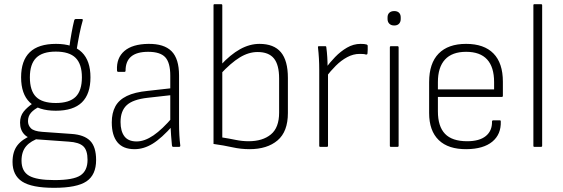

<svg xmlns="http://www.w3.org/2000/svg" viewBox="-20 -703 2697 919"><path d="M239 196Q132 196 86 166Q40 136 40 72Q40 23 63 -7Q86 -37 133 -56L173 -44Q127 -29 105 -3Q83 23 83 66Q83 117 119 138Q155 159 241 159Q331 159 365 136.5Q399 114 399 62Q399 16 378.5 -3Q358 -22 309 -25L156 -36Q117 -38 96.5 -59.5Q76 -81 76 -116Q76 -147 93 -168.5Q110 -190 141 -211L170 -193Q143 -180 128.5 -163.5Q114 -147 114 -123Q114 -103 128 -89Q142 -75 181 -72L322 -62Q383 -58 411.5 -29Q440 0 440 63Q440 134 394 165Q348 196 239 196ZM247 -173Q164 -173 122.5 -213Q81 -253 81 -333Q81 -413 122.5 -453Q164 -493 248 -493Q331 -493 372 -452.5Q413 -412 413 -333Q413 -253 372 -213Q331 -173 247 -173ZM247 -210Q312 -210 342 -239.5Q372 -269 372 -333Q372 -396 342 -426Q312 -456 247 -456Q183 -456 153 -426Q123 -396 123 -333Q123 -269 152.5 -239.5Q182 -210 247 -210ZM346 -460 311 -471Q316 -510 322.5 -545.5Q329 -581 335 -605Q337 -612 343 -612H371Q378 -612 376 -605Q368 -578 360.5 -541Q353 -504 346 -460Z M809 0Q804 0 803 -7Q801 -27 799 -53.5Q797 -80 796 -103L795 -120V-341Q795 -403 771 -429Q747 -455 689 -455Q581 -455 581 -365Q581 -359 576 -359H546Q540 -359 540 -367Q537 -426 575.5 -459Q614 -492 690 -493Q765 -494 801 -458Q837 -422 837 -342V-114Q837 -83 838.5 -56Q840 -29 843 -6Q843 0 837 0ZM624 11Q569 11 542 -22Q515 -55 515 -117Q515 -162 532 -193.5Q549 -225 587 -243.5Q625 -262 687 -268L803 -281V-248L687 -235Q616 -227 586.5 -199.5Q557 -172 557 -119Q557 -75 575.5 -50.5Q594 -26 634 -26Q672 -26 714.5 -55Q757 -84 807 -143L808 -103Q753 -41 710.5 -15Q668 11 624 11Z M1174 11Q1133 11 1092.5 2Q1052 -7 1002 -14V-678Q1002 -683 1007 -683H1038Q1044 -683 1044 -678V-45Q1076 -40 1107.5 -33.5Q1139 -27 1170 -27Q1237 -27 1276.5 -59.5Q1316 -92 1316 -164V-327Q1316 -393 1291 -423.5Q1266 -454 1213 -454Q1170 -454 1127.5 -428Q1085 -402 1034 -347L1035 -390Q1083 -442 1129 -467.5Q1175 -493 1222 -493Q1291 -493 1324.5 -453Q1358 -413 1358 -330V-162Q1358 -73 1308.5 -31Q1259 11 1174 11Z M1513 0Q1508 0 1508 -5V-368Q1508 -397 1506.5 -423.5Q1505 -450 1502 -476Q1501 -482 1507 -482H1537Q1542 -482 1542 -476Q1545 -454 1546.5 -429Q1548 -404 1548 -379L1550 -356V-5Q1550 0 1544 0ZM1540 -334 1539 -377Q1558 -403 1584 -430Q1610 -457 1641 -475Q1672 -493 1706 -493Q1725 -493 1735 -490Q1740 -488 1740 -483Q1740 -474 1740 -465Q1740 -456 1739 -448Q1739 -441 1731 -442Q1726 -444 1718 -444.5Q1710 -445 1701 -445Q1671 -445 1642 -429.5Q1613 -414 1587.5 -388.5Q1562 -363 1540 -334Z M1851 0Q1846 0 1846 -5V-476Q1846 -482 1851 -482H1882Q1888 -482 1888 -476V-5Q1888 0 1882 0ZM1867 -581Q1852 -581 1843.5 -589.5Q1835 -598 1835 -612V-620Q1835 -634 1843.5 -642Q1852 -650 1867 -650Q1882 -650 1890 -642Q1898 -634 1898 -620V-612Q1898 -598 1890 -589.5Q1882 -581 1867 -581Z M2214 11Q2126 12 2080 -32.5Q2034 -77 2034 -162V-310Q2034 -400 2079.5 -446.5Q2125 -493 2211 -493Q2297 -493 2342 -447Q2387 -401 2387 -312V-245Q2387 -239 2382 -239H2076V-170Q2076 -98 2110 -62.5Q2144 -27 2216 -27Q2275 -27 2305.5 -52Q2336 -77 2335 -121Q2335 -127 2341 -127H2373Q2377 -127 2377 -122Q2379 -60 2336.5 -25Q2294 10 2214 11ZM2076 -275H2345V-310Q2345 -382 2311.5 -418.5Q2278 -455 2211 -455Q2144 -455 2110 -418Q2076 -381 2076 -310Z M2538 0Q2533 0 2533 -5V-678Q2533 -683 2538 -683H2569Q2575 -683 2575 -678V-5Q2575 0 2569 0Z"/></svg>

Font: Sofia Sans Semi Condensed ExtraLight
Style: Regular
Weight: 250
Version: Version 4.100